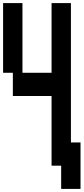

<svg xmlns="http://www.w3.org/2000/svg" viewBox="-20 -1050 540 1240"><path d="M438 -130H500V170H375V20H313V-430H63V-580H0V-1030H125V-580H313V-1030H438Z"/></svg>

Font: 2P VHS
Style: Regular
Weight: 400
Designer: CodeMan38
Foundry: CodeMan38
Version: Version 3.000